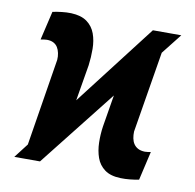

<svg xmlns="http://www.w3.org/2000/svg" viewBox="-66 -605 691 682"><g transform="rotate(10 279.0 -264.5)"><path d="M26.9 0H119.6L536.1 -528.3H433.6ZM61 -16.6 189.9 -125 230.5 -366.2Q234.4 -396 234.1 -425.8Q233.9 -455.6 224.9 -480.5Q215.8 -505.4 194.8 -520.8Q173.8 -536.1 137.7 -537.6Q120.6 -538.1 104 -536.1Q87.4 -534.2 70.8 -530.8L46.4 -426.8Q52.7 -427.7 57.9 -428.7Q63 -429.7 68.8 -429.7Q83 -429.7 92.8 -424.6Q102.5 -419.4 107.9 -410.6Q113.3 -401.9 115.7 -390.1Q118.2 -378.4 117.2 -365.7ZM487.8 -512.2 358.4 -403.3 318.4 -161.6Q314 -132.3 314.7 -102.5Q315.4 -72.8 324.2 -48.1Q333 -23.4 354 -7.8Q375 7.8 411.6 8.8Q428.2 9.3 444.8 7.6Q461.4 5.9 477.5 2.9L501.5 -101.1Q496.6 -100.1 490.7 -99.4Q484.9 -98.6 480 -98.6Q465.3 -99.1 455.6 -104.2Q445.8 -109.4 439.9 -118.2Q434.1 -127 431.9 -138.4Q429.7 -149.9 430.2 -162.6Z"/></g></svg>

Font: Roboto Condensed
Style: Bold Italic
Weight: 700
Italic angle: -12°
Designer: Christian Robertson
Foundry: Google
Version: Version 3.0